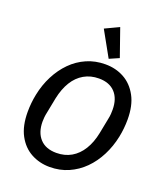

<svg xmlns="http://www.w3.org/2000/svg" viewBox="-171 -1074 1028 1199"><g transform="rotate(20 343.0 -474.0)"><path d="M302 12Q234 12 178 -18.5Q122 -49 89 -110.5Q56 -172 56 -265Q56 -295 59 -324.5Q62 -354 68 -383Q82 -452 112.5 -511.5Q143 -571 187 -615.5Q231 -660 288 -685Q345 -710 412 -710Q481 -710 536.5 -679.5Q592 -649 625.5 -587.5Q659 -526 659 -433Q659 -404 656 -374Q653 -344 647 -315Q633 -247 602.5 -187Q572 -127 527.5 -82.5Q483 -38 426 -13Q369 12 302 12ZM311 -85Q367 -85 410 -110Q453 -135 482 -182Q511 -229 524 -294L544 -396Q548 -414 549 -429.5Q550 -445 550 -458Q550 -531 512 -572Q474 -613 404 -613Q349 -613 305.5 -588Q262 -563 233.5 -516.5Q205 -470 191 -404L171 -302Q167 -284 165.5 -268.5Q164 -253 164 -240Q164 -168 202 -126.5Q240 -85 311 -85ZM418 -749 325 -916 418 -960 482 -777Z"/></g></svg>

Font: IBM Plex Sans Medium
Style: Italic
Weight: 500
Italic angle: -11.31°
Designer: Mike Abbink, Paul van der Laan, Pieter van Rosmalen
Foundry: Bold Monday
Version: Version 3.201